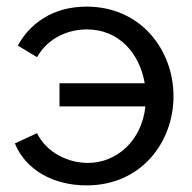

<svg xmlns="http://www.w3.org/2000/svg" viewBox="-20 -552 581 581"><path d="M242 9C407 9 505 -121 505 -261C505 -401 406 -532 242 -532C138 -532 69 -479 34 -414L92 -379C127 -440 189 -463 243 -463C339 -463 402 -392 418 -300H160V-230H420C409 -126 333 -59 246 -59C186 -59 121 -90 92 -149L25 -118C58 -37 142 9 242 9Z"/></svg>

Font: Raleway Med
Style: Regular
Weight: 500
Designer: Matt McInerney, Pablo Impallari, Rodrigo Fuenzalida
Foundry: Matt McInerney, Pablo Impallari, Rodrigo Fuenzalida
Version: Version 3.00 July 28, 2015